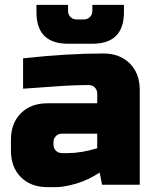

<svg xmlns="http://www.w3.org/2000/svg" viewBox="-20 -760 635 790"><path d="M260 -580Q130 -580 130 -710V-740H260V-715Q260 -700 270 -690Q280 -680 295 -680H325Q340 -680 350 -690Q360 -700 360 -715V-740H490V-710Q490 -580 360 -580ZM260 -130Q313 -130 380 -150V-210H235Q220 -210 210 -200Q200 -190 200 -175V-165Q200 -150 210 -140Q220 -130 235 -130ZM75 -520Q258 -540 405 -540Q473 -540 514 -499Q555 -458 555 -390V0H400L390 -50Q343 -19 293.5 -4.5Q244 10 210 10H175Q107 10 66 -31Q25 -72 25 -140V-185Q25 -253 66 -294Q107 -335 175 -335H380V-375Q380 -390 370 -400Q360 -410 345 -410Q280 -410 201.5 -404Q123 -398 75 -395Z"/></svg>

Font: Russo One
Style: Regular
Weight: 400
Designer: Jovanny lemonad
Foundry: Jovanny Lemonad
Version: Version 1.001